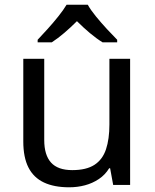

<svg xmlns="http://www.w3.org/2000/svg" viewBox="-20 -786 658 816"><path d="M533 -536V0H461L448 -71H444Q427 -43 400 -25Q373 -7 341 1.5Q309 10 274 10Q210 10 166.5 -10.5Q123 -31 101 -74Q79 -117 79 -185V-536H168V-191Q168 -127 197 -95Q226 -63 287 -63Q347 -63 381.5 -85.5Q416 -108 430.5 -151.5Q445 -195 445 -257V-536ZM353 -766Q365 -744 387.5 -716.5Q410 -689 434.5 -662.5Q459 -636 478 -617V-606H416Q390 -622 362 -645.5Q334 -669 307 -696Q280 -669 253 -646Q226 -623 200 -606H140V-617Q159 -637 182.5 -663Q206 -689 228 -716.5Q250 -744 263 -766Z"/></svg>

Font: Noto Sans Sinhala
Style: Regular
Weight: 400
Designer: Jelle Bosma - Monotype Design Team
Foundry: Monotype Imaging Inc.
Version: Version 2.006